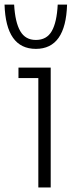

<svg xmlns="http://www.w3.org/2000/svg" viewBox="-37 -821 346 841"><path d="M120.1 -606.9Q-11.2 -606.9 -17.1 -800.8H24.9Q29.3 -723.1 51.8 -684.6Q74.2 -646 120.1 -646Q167.5 -646 189.7 -684.6Q211.9 -723.1 215.8 -800.8H256.8Q251 -606.9 120.1 -606.9ZM185.1 0H130.9V-479H43.9V-524.9H185.1Z"/></svg>

Font: Sora ExtraLight
Style: Regular
Weight: 200
Designer: Jonathan Barnbrook, Julián Moncada
Foundry: Barnbrook Fonts
Version: Version 2.000